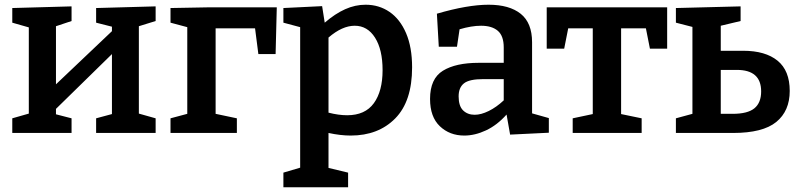

<svg xmlns="http://www.w3.org/2000/svg" viewBox="-20 -563 3379 813"><path d="M32 0V-62L102 -82V-447L32 -467V-529L283 -536V-474L217 -452V-206L454 -431V-450L387 -467V-529L639 -536V-474L568 -452V-82L639 -62V0H387V-62L454 -80V-334L217 -102V-79L283 -62V0Z M1152 -532 1147 -334H1074L1060 -443H893V-81L983 -62V0H702V-62L773 -81V-448L702 -467V-529L866 -532Z M1180 230V168L1251 147V-448L1180 -467V-529L1344 -537L1355 -467Q1399 -505 1441.5 -524Q1484 -543 1528 -543Q1585 -543 1629.5 -512.5Q1674 -482 1699.5 -422.5Q1725 -363 1725 -278Q1725 -134 1653.5 -61.5Q1582 11 1465 11Q1422 11 1371 0V148L1454 168V230ZM1450 -75Q1526 -75 1563 -126Q1600 -177 1600 -266Q1600 -353 1568 -403.5Q1536 -454 1482 -454Q1429 -454 1371 -404V-86Q1414 -75 1450 -75Z M2140 7 2125 -78Q2085 -33 2038 -11Q1991 11 1946 11Q1884 11 1842.5 -28.5Q1801 -68 1801 -144Q1801 -230 1855.5 -263.5Q1910 -297 2007 -297H2113V-362Q2113 -411 2088 -432.5Q2063 -454 2017 -454Q1977 -454 1926 -439L1915 -365H1838L1830 -505Q1960 -543 2049 -543Q2137 -543 2185 -504.5Q2233 -466 2233 -384V-83L2304 -63V-1ZM1922 -155Q1922 -114 1941 -95.5Q1960 -77 1990 -77Q2017 -77 2049.5 -93Q2082 -109 2113 -138V-228H2026Q1967 -228 1944.5 -210Q1922 -192 1922 -155Z M2405 0V-62L2490 -80V-443H2386L2369 -357H2295V-532H2805V-357H2732L2715 -443H2610V-80L2697 -62V0Z M2842 0V-62L2912 -81V-449L2842 -467V-529L3116 -536V-474L3032 -454V-348H3127Q3221 -348 3272.5 -306Q3324 -264 3324 -178Q3324 -93 3267 -46.5Q3210 0 3084 0ZM3100 -267H3032V-81H3082Q3146 -81 3174.5 -104.5Q3203 -128 3203 -176Q3203 -267 3100 -267Z"/></svg>

Font: Bitter SemiBold
Style: Regular
Weight: 600
Designer: Sol Matas, and Bitter project Authors
Foundry: Sol Matas
Version: Version 2.001